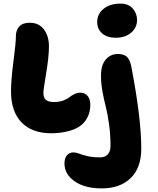

<svg xmlns="http://www.w3.org/2000/svg" viewBox="-20 -792 874 1063"><path d="M621.1 -583Q572.8 -583 545.4 -607.2Q518.1 -631.3 518.1 -669.9Q518.1 -715.3 554 -743.7Q589.8 -772 647 -772Q690.9 -772 714.8 -745.1Q738.8 -718.3 738.8 -681.2Q738.8 -638.7 705.8 -610.8Q672.9 -583 621.1 -583ZM264.2 -54.2Q157.2 -54.2 99.1 -114.5Q41 -174.8 41 -286.1Q41 -349.6 54.4 -451.7Q67.9 -553.7 67.9 -590.8Q67.9 -625.5 86.7 -645.8Q105.5 -666 145 -666Q195.8 -666 223.4 -628.9Q251 -591.8 251 -535.2Q251 -479.5 235.6 -386.7Q220.2 -293.9 220.2 -278.8Q220.2 -251.5 233.9 -239.3Q247.6 -227.1 278.8 -227.1Q306.6 -227.1 329.1 -235.1Q351.6 -243.2 363.3 -252.9Q375 -262.7 391.6 -270.8Q408.2 -278.8 425.8 -278.8Q450.7 -278.8 465.3 -260.5Q480 -242.2 480 -212.9Q480 -142.6 431.2 -100.1Q402.8 -76.7 357.4 -65.4Q312 -54.2 264.2 -54.2ZM543.9 251Q448.2 251 392.6 211.4Q336.9 171.9 336.9 112.8Q336.9 84 350.6 67.9Q364.3 51.8 386.2 51.8Q401.4 51.8 418.5 58.6Q435.5 65.4 464.1 72.3Q492.7 79.1 535.2 79.1Q562.5 79.1 577.1 62.3Q591.8 45.4 591.8 17.1Q591.8 -46.9 583.5 -106.2Q575.2 -165.5 565.4 -202.4Q555.7 -239.3 547.4 -284.9Q539.1 -330.6 539.1 -371.1Q539.1 -432.6 565.9 -462.9Q592.8 -493.2 631.8 -493.2Q663.6 -493.2 680.7 -479.2Q697.8 -465.3 706.1 -428.2Q762.2 -137.7 762.2 30.8Q762.2 137.2 703.4 194.1Q644.5 251 543.9 251Z"/></svg>

Font: Shantell Sans Irregular Bouncy
Style: Regular
Weight: 800
Designer: Stephen Nixon, Anya Danilova, Shantell Martin
Foundry: Arrow Type
Version: Version 1.006;[9816181b4]